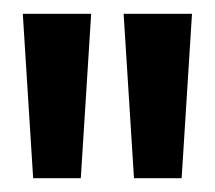

<svg xmlns="http://www.w3.org/2000/svg" viewBox="-20 -720 311 278"><path d="M28 -462 13 -700H112L97 -462ZM174 -462 159 -700H258L243 -462Z"/></svg>

Font: Bricolage Grotesque 12pt Condensed Medium
Style: Regular
Weight: 500
Width: 3
Designer: Mathieu Triay
Foundry: Atelier Triay
Version: Version 1.001; ttfautohint (v1.8.4.7-5d5b);gftools[0.9.33.de